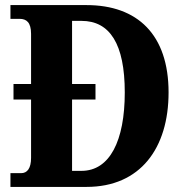

<svg xmlns="http://www.w3.org/2000/svg" viewBox="-20 -734 729 754"><path d="M21 0H320C531 0 642 -152 642 -371C642 -598 520 -714 320 -714H21V-660H57C84 -660 102 -646 102 -601V-404H33V-343H102V-114C102 -73 87 -54 63 -54H21ZM300 -63H263V-343H355V-404H263V-652H300C411 -652 470 -562 470 -371C470 -181 411 -63 300 -63Z"/></svg>

Font: Noto Serif Condensed ExtraBold
Style: Regular
Weight: 800
Width: 3
Designer: Monotype Design Team
Foundry: Monotype Imaging Inc.
Version: Version 2.013